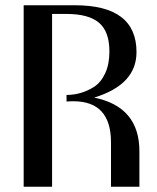

<svg xmlns="http://www.w3.org/2000/svg" viewBox="-20 -710 598 730"><path d="M510 0H402V-169Q402 -325 259 -325Q244 -325 233 -324V-349Q289 -349 338 -380Q364 -397 380 -431.5Q396 -466 396 -514Q396 -590 356.5 -623.5Q317 -657 233 -657H178V0H70V-690H265Q499 -690 499 -512Q499 -388 338 -339Q510 -304 510 -135Z"/></svg>

Font: Trochut
Style: Regular
Weight: 400
Designer: Andreu Balius
Foundry: Andreu Balius
Version: Version 1.001